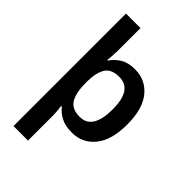

<svg xmlns="http://www.w3.org/2000/svg" viewBox="-290 -864 1207 1207"><g transform="rotate(45 313.5 -260.0)"><path d="M579 -272Q579 -134 520.5 -62Q462 10 368 10Q308 10 270 -10.5Q232 -31 209 -61H202Q204 -52 205.5 -37Q207 -22 208 -7.5Q209 7 209 18V240H80V-760H209V-558Q209 -537 207 -511.5Q205 -486 203 -471H209Q231 -505 269.5 -529Q308 -553 368 -553Q462 -553 520.5 -482Q579 -411 579 -272ZM447 -274Q447 -361 419 -405Q391 -449 331 -449Q265 -449 238 -409.5Q211 -370 209 -290V-273Q209 -187 235.5 -141Q262 -95 333 -95Q391 -95 419 -141Q447 -187 447 -274Z"/></g></svg>

Font: Noto Sans Javanese SemiBold
Style: Regular
Weight: 600
Version: Version 2.004